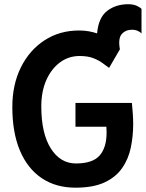

<svg xmlns="http://www.w3.org/2000/svg" viewBox="-20 -850 674 888"><path d="M329 18Q238.5 18 173 -26Q107.5 -70 72.2 -153.5Q37 -237 37 -355Q37 -458.5 76.5 -538.2Q116 -618 185.8 -663.5Q255.5 -709 346 -709Q370.5 -709 391 -705.2Q411.5 -701.5 429 -695.5Q435.5 -769 475.8 -799.8Q516 -830.5 573 -830.5Q598.5 -830.5 615.5 -821.8Q632.5 -813 634.5 -808.5V-694.5Q629.5 -701.5 617.5 -707Q605.5 -712.5 590.5 -712.5Q561 -712.5 543.2 -692.5Q525.5 -672.5 534.5 -622L484.5 -536Q471 -546 453.2 -559Q435.5 -572 410.2 -581.5Q385 -591 348 -591Q297.5 -591 257.5 -561.5Q217.5 -532 194.2 -479.5Q171 -427 171 -358Q171 -233 215 -163.5Q259 -94 331 -94Q408.5 -94 440.8 -130.8Q473 -167.5 473 -237Q473 -249 472 -264H329V-374H590Q592.5 -351 594.2 -324.5Q596 -298 596 -277Q596 -220.5 585 -167.5Q574 -114.5 545 -72.8Q516 -31 463.8 -6.5Q411.5 18 329 18Z"/></svg>

Font: Alatsi
Style: Regular
Weight: 400
Designer: Spyros Zevelakis, Eben Sorkin
Foundry: www.sorkintype.com
Version: Version 1.008; ttfautohint (v1.8.4.7-5d5b)